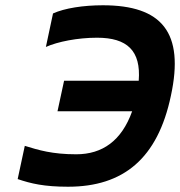

<svg xmlns="http://www.w3.org/2000/svg" viewBox="-20 -699 683 728"><path d="M181 -648 154 -521C199 -541 274 -556 348 -556C462 -556 515 -507 506 -393H223L198 -277H481C441 -165 368 -114 269 -114C178 -114 126 -130 74 -146L47 -20C97 -3 147 9 238 9C448 9 578 -98 628 -336C680 -576 594 -679 370 -679C296 -679 225 -668 181 -648Z"/></svg>

Font: LT Wave Mono Bold
Style: Italic
Weight: 700
Designer: Daniel Lyons
Version: Version 2.5 (Glyphs App)